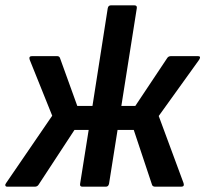

<svg xmlns="http://www.w3.org/2000/svg" viewBox="-36 -703 773 723"><path d="M-8.4 0Q-14.5 0 -15.8 -4.2Q-17.1 -8.4 -13.1 -13.5L160.6 -267.3L75.8 -478.1Q71.4 -491.7 84.6 -491.7H178.7Q187.8 -491.7 190.1 -483.9L255 -304.2H312.2L369.7 -671.9Q371.7 -683 382.2 -683H469.4Q481.1 -683 479.1 -671.9L421 -304.2H473.6L593.8 -484.6Q598.2 -491.7 608.6 -491.7H709.2Q722.4 -491.7 714 -478.1L561.7 -266.2L655.2 -13.5Q659.5 0 646.4 0H548.6Q538.8 0 536.5 -7.1L467.7 -213.7H406.7L374.6 -11.1Q372.2 0 362.7 0H274.1Q263.7 0 265.7 -11.1L297.9 -213.7H244.4L109 -7.1Q104.3 0 94.9 0Z"/></svg>

Font: Sofia Sans Semi Condensed
Style: Italic
Weight: 400
Italic angle: -9°
Designer: Botio Nikoltchev, Ani Petrova
Foundry: lettersoup
Version: Version 4.101